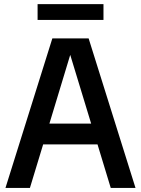

<svg xmlns="http://www.w3.org/2000/svg" viewBox="-20 -930 698 950"><path d="M7 0 239 -740H418.5L650.5 0H528L462.5 -215.5H193.5L128 0ZM224.5 -318.5H431L327.5 -658.5ZM166 -831.5V-909.5H492V-831.5Z"/></svg>

Font: Encode Sans Semi Condensed SemiBold
Style: Regular
Weight: 600
Width: 4
Designer: Multiple Designers
Foundry: Impallari Type
Version: Version 3.000; ttfautohint (v1.8.3) -l 8 -r 50 -G 200 -x 14 